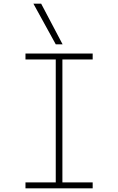

<svg xmlns="http://www.w3.org/2000/svg" viewBox="-20 -1020 640 1040"><path d="M118 0V-32H282V-698H118V-730H482V-698H318V-32H482V0ZM282 -780 161 -1000H203L319 -780Z"/></svg>

Font: M PLUS Code Latin Expanded ExtraLight
Style: Regular
Weight: 250
Width: 7
Designer: Coji Morishita
Foundry: UNDERFOREST DESIGN
Version: Version 1.002; ttfautohint (v1.8.3)